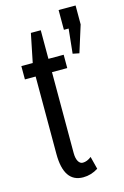

<svg xmlns="http://www.w3.org/2000/svg" viewBox="-117 -794 559 863"><g transform="rotate(-15 163.0 -362.5)"><path d="M160 15Q70 15 70 -118V-478H20V-540H73L100 -673H146V-540H217V-478H146V-102Q146 -77 154 -63Q162 -49 175 -49Q195 -49 215 -65L230 -6Q197 15 160 15ZM247 -648V-740H326V-652L287 -528L257 -534L269 -648Z"/></g></svg>

Font: Pathway Gothic One
Style: Regular
Weight: 400
Version: Version 1.003; ttfautohint (v1.8.4.7-5d5b);gftools[0.9.26]